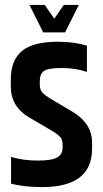

<svg xmlns="http://www.w3.org/2000/svg" viewBox="-20 -757 418 782"><path d="M355 -177V-151Q355 5 151 5Q79 5 25 -9V-118Q74 -103 133 -103Q192 -103 213.5 -116Q235 -129 235 -155V-169Q235 -189 223.5 -201Q212 -213 175 -234L100 -278Q24 -322 24 -405V-434Q24 -511 69 -549Q114 -587 216 -587Q282 -587 334 -571V-464Q288 -480 231.5 -480Q175 -480 158.5 -467.5Q142 -455 142 -427V-413Q142 -393 151.5 -381.5Q161 -370 189 -353L272 -304Q355 -255 355 -177ZM156 -625 100 -737H162L201 -681L240 -737H301L245 -625Z"/></svg>

Font: Khand SemiBold
Style: Regular
Weight: 600
Designer: Devanagari: Sanchit Sawaria, Jyotish Sonowal; Latin: Satya Rajpurohit
Foundry: Indian Type Foundry
Version: Version 1.101;PS 1.0;hotconv 1.0.78;makeotf.lib2.5.61930; tt